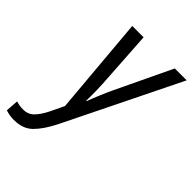

<svg xmlns="http://www.w3.org/2000/svg" viewBox="-317 -644 993 993"><g transform="rotate(45 180.0 -147.5)"><path d="M-33 241Q32 241 70 203.5Q108 166 143 97L454 -536H367L223 -234Q210 -207 192 -164.5Q174 -122 164 -94H161Q162 -126 161 -171Q160 -216 157 -255L139 -536H56L103 3L67 78Q45 122 21.5 145.5Q-2 169 -37 169Q-65 169 -89 161L-94 231Q-67 241 -33 241Z"/></g></svg>

Font: Noto Sans UI SemiCondensed
Style: Italic
Weight: 400
Width: 4
Italic angle: -12°
Designer: Monotype Design Team
Foundry: Monotype Imaging Inc.
Version: Version 1.901